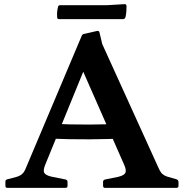

<svg xmlns="http://www.w3.org/2000/svg" viewBox="-20 -904 885 924"><path d="M15 0Q6 0 6 -10V-29Q6 -39 15 -41L64 -54Q78 -59 86.5 -66.5Q95 -74 101 -87L373 -731Q376 -740 386 -741L447 -755Q457 -757 459 -747L472 -692L747 -87Q754 -73 763 -65.5Q772 -58 785 -54L830 -41Q839 -37 839 -28V-9Q839 0 829 0H485Q476 0 476 -10V-29Q476 -37 485 -40L549 -53Q578 -60 583.5 -72.5Q589 -85 578 -110L348 -633L431 -682L198 -112Q186 -83 193.5 -71.5Q201 -60 227 -54L296 -40Q305 -38 305 -28V-9Q305 0 295 0ZM221 -309Q315 -304 410.5 -304.5Q506 -305 599 -310V-239Q506 -234 410.5 -233.5Q315 -233 221 -237ZM259 -870Q260 -879 270 -879H494L579 -884Q588 -885 589 -875Q589 -862 588 -848.5Q587 -835 584 -822Q581 -812 572 -812H264Q255 -812 255 -822Q254 -834 255 -846Q256 -858 259 -870Z"/></svg>

Font: Hahmlet SemiBold
Style: Regular
Weight: 600
Version: Version 1.002